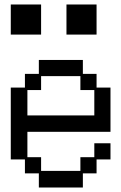

<svg xmlns="http://www.w3.org/2000/svg" viewBox="-20 -807 540 855"><path d="M28 -787H163V-653H28ZM276 -787H410V-653H276ZM91 -97H28V-417H91V-478H153V-540H349V-478H410V-417H472V-220H102V-107H163V-46H338V-107H400V-169H472V-97H410V-35H349V28H153V-35H91ZM400 -293V-406H338V-468H163V-406H102V-293Z"/></svg>

Font: DotGothic16
Style: Regular
Weight: 400
Designer: Fontworks Inc.
Foundry: Fontworks Inc.
Version: Version 1.100